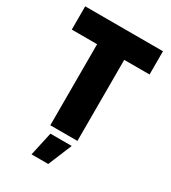

<svg xmlns="http://www.w3.org/2000/svg" viewBox="-215 -807 992 1116"><g transform="rotate(30 281.0 -249.5)"><path d="M190 0H372V-544H542V-700H20V-544H190ZM180 201H292L358 42H215Z"/></g></svg>

Font: Fixel Text ExtraBold
Style: Regular
Weight: 800
Width: 4
Designer: AlfaBravo + MacPaw
Foundry: Kyrylo Tkachov, Marchela Mozhyna, Serhii Makarenko, Maria Weinstein, Zakhar Kryvoshyya
Version: Version 1.211